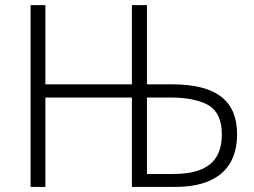

<svg xmlns="http://www.w3.org/2000/svg" viewBox="-20 -734 998 754"><path d="M158.2 0V-351.1H498V0H668.9C830.6 0 911.1 -75.2 911.1 -206.1C911.1 -336.9 832 -402.8 655.8 -402.8H557.1V-713.9H498V-402.8H158.2V-713.9H100.1V0ZM557.1 -50.8V-351.1H647.9C713.4 -351.1 763.7 -340.8 798.8 -320.8C833.5 -300.3 851.1 -262.2 851.1 -206.1C851.1 -99.1 789.1 -50.8 660.2 -50.8Z"/></svg>

Font: Noto Reveo Sans
Style: Regular
Weight: 300
Designer: Monotype Design Team
Foundry: Monotype Imaging Inc.
Version: Version 2.007